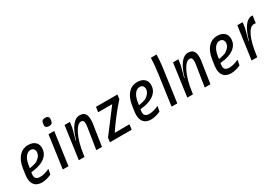

<svg xmlns="http://www.w3.org/2000/svg" viewBox="40 -1585 3562 2488"><g transform="rotate(-30 1821.0 -341.5)"><path d="M414 -375C415 -452 364 -500 272 -500C170 -500 89 -423 66 -268L53 -179C51 -163 50 -149 50 -135C50 -43 98 12 193 12C233 12 289 -2 334 -23L349 -101C304 -78 250 -63 211 -63C158 -63 131 -81 131 -130C131 -139 132 -148 134 -159L136 -173C335 -190 413 -277 414 -375ZM152 -272C168 -378 219 -429 269 -429C305 -429 330 -407 330 -367C330 -326 307 -291 253 -254C225 -243 189 -234 145 -227Z M592 0 660 -488H575L507 0ZM696 -646C700 -676 679 -695 643 -695C608 -695 589 -682 585 -652L581 -623C577 -594 599 -575 634 -575C670 -575 688 -588 692 -617Z M832 0 836 -30C868 -270 951 -421 1021 -421C1046 -421 1062 -407 1062 -364C1062 -351 1061 -336 1058 -318L1008 0H1093L1141 -316C1145 -340 1146 -360 1146 -379C1146 -466 1109 -500 1044 -500C965 -500 892 -412 845 -240L842 -238L839 -240L884 -409L895 -488H815L747 0Z M1548 -75H1327C1400 -184 1496 -310 1597 -423L1606 -488H1285L1275 -413H1485L1221 -65L1212 0H1538Z M2047 -375C2048 -452 1997 -500 1905 -500C1803 -500 1722 -423 1699 -268L1686 -179C1684 -163 1683 -149 1683 -135C1683 -43 1731 12 1826 12C1866 12 1922 -2 1967 -23L1982 -101C1937 -78 1883 -63 1844 -63C1791 -63 1764 -81 1764 -130C1764 -139 1765 -148 1767 -159L1769 -173C1968 -190 2046 -277 2047 -375ZM1785 -272C1801 -378 1852 -429 1902 -429C1938 -429 1963 -407 1963 -367C1963 -326 1940 -291 1886 -254C1858 -243 1822 -234 1778 -227Z M2135 0H2220L2285 -464C2299 -564 2303 -632 2304 -683H2219C2217 -616 2212 -552 2199 -458Z M2455 0 2459 -30C2491 -270 2574 -421 2644 -421C2669 -421 2685 -407 2685 -364C2685 -351 2684 -336 2681 -318L2631 0H2716L2764 -316C2768 -340 2769 -360 2769 -379C2769 -466 2732 -500 2667 -500C2588 -500 2515 -412 2468 -240L2465 -238L2462 -240L2507 -409L2518 -488H2438L2370 0Z M3244 -375C3245 -452 3194 -500 3102 -500C3000 -500 2919 -423 2896 -268L2883 -179C2881 -163 2880 -149 2880 -135C2880 -43 2928 12 3023 12C3063 12 3119 -2 3164 -23L3179 -101C3134 -78 3080 -63 3041 -63C2988 -63 2961 -81 2961 -130C2961 -139 2962 -148 2964 -159L2966 -173C3165 -190 3243 -277 3244 -375ZM2982 -272C2998 -378 3049 -429 3099 -429C3135 -429 3160 -407 3160 -367C3160 -326 3137 -291 3083 -254C3055 -243 3019 -234 2975 -227Z M3417 0 3421 -30C3450 -250 3513 -394 3594 -394C3605 -394 3612 -393 3620 -391L3636 -498C3632 -499 3624 -500 3620 -500C3547 -500 3477 -412 3430 -240L3427 -238L3424 -240L3469 -409L3480 -488H3400L3332 0Z"/></g></svg>

Font: Ropa Sans
Style: Italic
Weight: 400
Designer: Botio Nikoltchev
Foundry: Botjo Nikoltchev
Version: Version 1.002